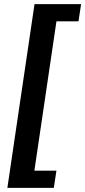

<svg xmlns="http://www.w3.org/2000/svg" viewBox="-20 -743 410 924"><path d="M15.5 161 146.1 -723H370.2L357.7 -640.2H251.6L145.5 78.2H251.6L239 161Z"/></svg>

Font: Public Sans Thin
Style: Italic
Weight: 100
Italic angle: -8°
Designer: The Public Sans project authors (U.S. Web Design System). Libre Franklin designed by Pablo Impallari and Rodrigo Fuenzal
Version: Version 2.000